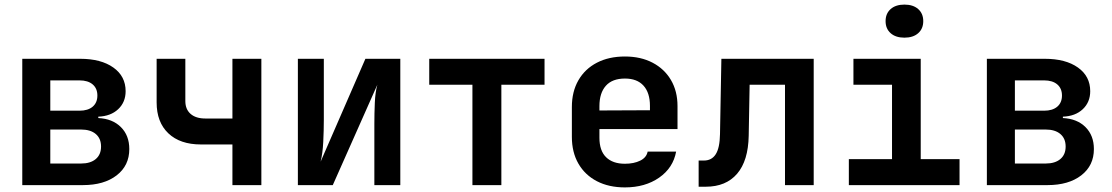

<svg xmlns="http://www.w3.org/2000/svg" viewBox="-20 -806 4840 836"><path d="M77 0V-550H329Q420 -550 473.5 -512Q527 -474 527 -409Q527 -361 494.5 -330.5Q462 -300 408 -298V-292Q470 -289 506.5 -252.5Q543 -216 543 -157Q543 -85 488 -42.5Q433 0 341 0ZM199 -324H326Q363 -324 383.5 -341.5Q404 -359 404 -390Q404 -421 383.5 -438.5Q363 -456 326 -456H199ZM199 -94H333Q374 -94 397 -113.5Q420 -133 420 -168Q420 -203 397 -222.5Q374 -242 333 -242H199Z M992 0V-177H855Q764 -177 713 -225.5Q662 -274 662 -360V-550H787V-366Q787 -330 810 -310Q833 -290 874 -290H992V-550H1118V0Z M1277 0V-550H1390V-284Q1390 -239 1387.5 -188.5Q1385 -138 1376 -102L1571 -550H1723V0H1610V-267Q1610 -311 1612 -358Q1614 -405 1623 -437L1429 0Z M2037 0V-437H1849V-550H2351V-437H2163V0Z M2701 10Q2631 10 2579 -17Q2527 -44 2498.5 -93.5Q2470 -143 2470 -210V-340Q2470 -407 2498.5 -456.5Q2527 -506 2579 -533Q2631 -560 2701 -560Q2770 -560 2821.5 -533Q2873 -506 2901.5 -457.5Q2930 -409 2930 -344V-244H2590V-206Q2590 -150 2619 -121.5Q2648 -93 2701 -93Q2740 -93 2767.5 -106.5Q2795 -120 2800 -146H2924Q2911 -75 2850 -32.5Q2789 10 2701 10ZM2590 -344V-325L2810 -326V-345Q2810 -402 2782 -433Q2754 -464 2701 -464Q2646 -464 2618 -432.5Q2590 -401 2590 -344Z M3022 7V-107H3045Q3079 -107 3096.5 -134.5Q3114 -162 3115 -222L3121 -550H3523V0H3398V-437H3244L3240 -215Q3238 -106 3189.5 -49.5Q3141 7 3053 7Z M3676 0V-113H3864V-437H3696V-550H3989V-113H4158V0ZM3918 -642Q3880 -642 3858 -661.5Q3836 -681 3836 -714Q3836 -747 3858 -766.5Q3880 -786 3918 -786Q3956 -786 3978 -766.5Q4000 -747 4000 -714Q4000 -681 3978 -661.5Q3956 -642 3918 -642Z M4277 0V-550H4529Q4620 -550 4673.5 -512Q4727 -474 4727 -409Q4727 -361 4694.5 -330.5Q4662 -300 4608 -298V-292Q4670 -289 4706.5 -252.5Q4743 -216 4743 -157Q4743 -85 4688 -42.5Q4633 0 4541 0ZM4399 -324H4526Q4563 -324 4583.5 -341.5Q4604 -359 4604 -390Q4604 -421 4583.5 -438.5Q4563 -456 4526 -456H4399ZM4399 -94H4533Q4574 -94 4597 -113.5Q4620 -133 4620 -168Q4620 -203 4597 -222.5Q4574 -242 4533 -242H4399Z"/></svg>

Font: JetBrains Mono NL
Style: Bold
Weight: 700
Monospace: yes
Designer: Philipp Nurullin, Konstantin Bulenkov
Foundry: JetBrains
Version: Version 2.305; ttfautohint (v1.8.4.7-5d5b)